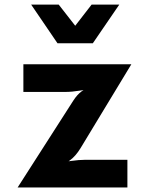

<svg xmlns="http://www.w3.org/2000/svg" viewBox="-20 -830 640 850"><path d="M58 0 304.5 -384.5Q321.5 -411 341.2 -425.5Q361 -440 387 -448L402.5 -439Q369 -434.5 333.5 -428.8Q298 -423 269 -423H83.5V-545.5H561.5L336.5 -174Q315 -138.5 288 -119Q261 -99.5 229 -87.5L226.5 -109.5Q259 -112.5 294.8 -117.5Q330.5 -122.5 355 -122.5H544V0ZM234.5 -638.5 118 -809.5H240L313 -716L385.5 -809.5H508L391 -638.5Z"/></svg>

Font: Spline Sans Mono
Style: Bold
Weight: 700
Designer: Eben Sorkin, Mirko Velimirovic
Foundry: Sorkin Type
Version: Version 1.004